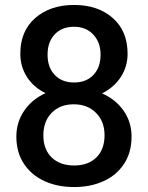

<svg xmlns="http://www.w3.org/2000/svg" viewBox="-20 -745 598 775"><path d="M279 10Q212 10 159.5 -14Q107 -38 76.5 -84Q46 -130 46 -194Q46 -252 78 -298.5Q110 -345 164 -369Q116 -392 89 -434Q62 -476 62 -528Q62 -620 122.5 -672.5Q183 -725 279 -725Q375 -725 435 -672.5Q495 -620 495 -528Q495 -476 467.5 -434Q440 -392 392 -368Q447 -344 479 -298Q511 -252 511 -194Q511 -130 481 -84Q451 -38 398.5 -14Q346 10 279 10ZM279 -637Q230 -637 201 -606.5Q172 -576 172 -524Q172 -473 201 -442.5Q230 -412 279 -412Q328 -412 357 -442.5Q386 -473 386 -524Q386 -574 356.5 -605.5Q327 -637 279 -637ZM278 -324Q222 -324 188.5 -289.5Q155 -255 155 -199Q155 -142 188.5 -109.5Q222 -77 279 -77Q336 -77 369 -109.5Q402 -142 402 -199Q402 -255 367.5 -289.5Q333 -324 278 -324Z"/></svg>

Font: Freesentation 6 SemiBold
Style: Regular
Weight: 600
Designer: glyphs from Roboto by Christian Robertson / Hangul glyphs from Noto Sans CJK(Source Han Sans) by Jang Soo-young and Kang
Foundry: PT&
Version: Version 2.001